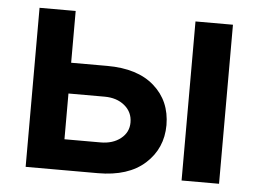

<svg xmlns="http://www.w3.org/2000/svg" viewBox="-44 -600 883 656"><g transform="rotate(5 397.5 -272.5)"><path d="M190 -367.9H313.9Q418 -367.9 475.3 -317.3Q532.7 -266.7 533 -183.9Q532.7 -103.7 475.3 -51.8Q418 0 313.9 0H66.1V-545.5H190ZM190 -262.4V-105.5H313.9Q355.8 -105.5 382.8 -127Q409.8 -148.4 409.8 -182.2Q409.8 -217.7 382.8 -240.1Q355.8 -262.4 313.9 -262.4ZM600.9 0V-545.5H729.4V0Z"/></g></svg>

Font: Inter UI Semi Bold
Style: Regular
Weight: 600
Designer: Rasmus Andersson
Foundry: rsms
Version: 3.2;8d6f07862